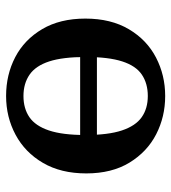

<svg xmlns="http://www.w3.org/2000/svg" viewBox="14 -562 562 630"><g transform="rotate(90 295.0 -247.0)"><path d="M140 -229V-284H448V-229ZM295 -43Q336 -43 364.5 -62.5Q393 -82 408 -126.5Q423 -171 423 -246Q423 -321 408 -366Q393 -411 364.5 -431Q336 -451 295 -451Q254 -451 225 -431.5Q196 -412 181.5 -367Q167 -322 167 -248Q167 -172 181.5 -127.5Q196 -83 225 -63Q254 -43 295 -43ZM295 14Q225 14 167.5 -16Q110 -46 75.5 -104.5Q41 -163 41 -246Q41 -330 76 -389Q111 -448 169 -478Q227 -508 295 -508Q363 -508 420.5 -478.5Q478 -449 513.5 -391Q549 -333 549 -249Q549 -166 514.5 -107Q480 -48 422 -17Q364 14 295 14Z"/></g></svg>

Font: Source Serif 4 SemiBold
Style: Regular
Weight: 600
Designer: Frank Grießhammer
Foundry: Adobe Systems Incorporated
Version: Version 4.004;hotconv 1.0.116;makeotfexe 2.5.65601